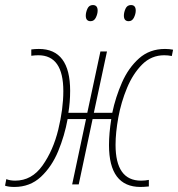

<svg xmlns="http://www.w3.org/2000/svg" viewBox="-60 -731 706 761"><path d="M-3 10Q59 10 102 -30Q145 -70 170.5 -131.5Q196 -193 208 -259H281L226 0H252L307 -259H381Q372 -202 372 -156Q372 10 497 10Q510 10 530 8V-18Q516 -15 499 -15Q398 -15 398 -157Q398 -205 409 -265.5Q420 -326 443.5 -382.5Q467 -439 503.5 -475.5Q540 -512 591 -512Q606 -512 621 -509L626 -534Q611 -537 594 -537Q533 -537 491 -499.5Q449 -462 423.5 -404Q398 -346 385 -284H312L364 -527H338L286 -284H211Q218 -326 218 -371Q218 -537 94 -537Q86 -537 78.5 -536.5Q71 -536 64 -535V-510Q80 -512 92 -512Q191 -512 191 -370Q191 -300 171 -217.5Q151 -135 108.5 -75Q66 -15 0 -15Q-20 -15 -35 -21L-40 5Q-26 10 -3 10ZM450 -647Q464 -647 471 -661.5Q478 -676 478 -689Q478 -711 459 -711Q444 -711 437.5 -696.5Q431 -682 431 -669Q431 -647 450 -647ZM299 -647Q313 -647 320 -661.5Q327 -676 327 -689Q327 -711 308 -711Q293 -711 286.5 -696.5Q280 -682 280 -669Q280 -647 299 -647Z"/></svg>

Font: Noto Sans UI SemiCondensed Thin
Style: Italic
Weight: 250
Width: 4
Italic angle: -12°
Designer: Monotype Design Team
Foundry: Monotype Imaging Inc.
Version: Version 1.901